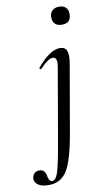

<svg xmlns="http://www.w3.org/2000/svg" viewBox="-190 -647 529 967"><g transform="rotate(-10 75.0 -163.0)"><path d="M185 -509Q137 -509 137 -556Q137 -577 150 -589Q163 -601 185 -601Q207 -601 219 -589Q231 -577 231 -556Q231 -509 185 -509ZM-22 275Q-58 275 -76.5 261Q-95 247 -93 227Q-87 194 -55 194Q-40 194 -32 204Q-24 214 -22.5 226Q-21 238 -16 248Q-11 258 -1 258Q18 258 30.5 218.5Q43 179 64 56L125 -297Q136 -353 109 -353Q85 -353 44 -309Q40 -305 36 -309Q32 -313 36 -317Q102 -395 153 -395Q180 -395 188 -373Q196 -351 187 -302L129 32Q105 172 73 223.5Q41 275 -22 275Z"/></g></svg>

Font: Cormorant Infant Book
Style: Italic
Weight: 500
Italic angle: -10°
Designer: Christian Thalmann (Catharsis Fonts)
Version: Version 1.000;PS 002.000;hotconv 1.0.88;makeotf.lib2.5.64775